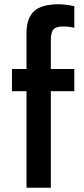

<svg xmlns="http://www.w3.org/2000/svg" viewBox="-20 -879 393 899"><path d="M275 -755Q242 -755 230 -741Q218 -727 218 -689V-556H328V-452H218V0H104V-452H36V-556H104V-723Q104 -794 139.5 -826.5Q175 -859 253 -859Q288 -859 328 -850V-749Q304 -755 275 -755Z"/></svg>

Font: Biryani DemiBold
Style: Regular
Weight: 600
Designer: Dan Reynolds and Mathieu Réguer
Foundry: Dan Reynolds and Mathieu Réguer
Version: Version 1.003;PS 001.003;hotconv 1.0.70;makeotf.lib2.5.58329